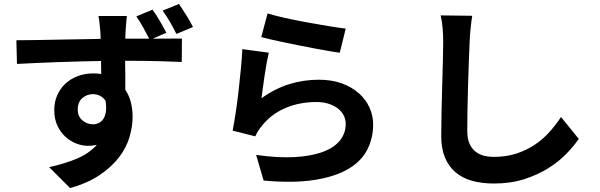

<svg xmlns="http://www.w3.org/2000/svg" viewBox="-20 -870 3040 973"><path d="M874 -698Q859 -728 841.5 -758.5Q824 -789 804 -816L887 -850Q906 -822 925 -791.5Q944 -761 958 -733ZM374 -315Q374 -280 397.5 -260Q421 -240 451 -240Q466 -240 480 -246.5Q494 -253 503.5 -267Q513 -281 516.5 -303.5Q520 -326 515 -359Q504 -376 487 -384.5Q470 -393 450 -393Q422 -393 398 -373.5Q374 -354 374 -315ZM754 -674Q801 -674 840.5 -674.5Q880 -675 902 -674L901 -556Q856 -558 785.5 -560Q715 -562 614 -562Q615 -524 615 -485.5Q615 -447 615 -415Q634 -387 643 -352Q652 -317 652 -278Q652 -229 636.5 -176Q621 -123 584 -74Q547 -25 486 16.5Q425 58 335 83L229 -23Q304 -39 367 -65Q430 -91 471 -136Q448 -131 426 -131Q397 -131 367 -142.5Q337 -154 312 -176.5Q287 -199 271 -233Q255 -267 255 -312Q255 -354 270.5 -388.5Q286 -423 313 -447.5Q340 -472 376 -485Q412 -498 453 -498Q473 -498 493 -495L492 -561Q379 -559 268.5 -555Q158 -551 66 -546L63 -666Q106 -666 159 -667Q212 -668 269 -669Q326 -670 383 -671Q440 -672 490 -673Q490 -682 489.5 -689.5Q489 -697 489 -703Q487 -727 484.5 -751.5Q482 -776 479 -789H623Q622 -783 621 -771Q620 -759 619 -746.5Q618 -734 617 -722Q616 -710 616 -704Q616 -698 615.5 -690.5Q615 -683 615 -674H736Q721 -703 705 -732Q689 -761 671 -787L753 -821Q772 -795 790.5 -763Q809 -731 823 -704Z M1336 -802Q1371 -791 1425 -779Q1479 -767 1536.5 -756.5Q1594 -746 1646.5 -737.5Q1699 -729 1732 -725L1702 -603Q1677 -606 1643 -612Q1609 -618 1571.5 -625Q1534 -632 1494.5 -640Q1455 -648 1419 -655.5Q1383 -663 1353 -670Q1323 -677 1304 -682ZM1342 -603Q1337 -582 1331.5 -551.5Q1326 -521 1321 -488Q1316 -455 1312 -424Q1308 -393 1305 -372Q1373 -421 1445.5 -443.5Q1518 -466 1596 -466Q1661 -466 1712 -447.5Q1763 -429 1798.5 -397.5Q1834 -366 1852.5 -325Q1871 -284 1871 -239Q1871 -171 1842 -113Q1813 -55 1748 -15.5Q1683 24 1576.5 41.5Q1470 59 1316 45L1278 -85Q1389 -69 1474 -74Q1559 -79 1616.5 -100.5Q1674 -122 1703 -158.5Q1732 -195 1732 -242Q1732 -266 1721 -286.5Q1710 -307 1690.5 -321.5Q1671 -336 1644 -344.5Q1617 -353 1584 -353Q1499 -353 1428.5 -323.5Q1358 -294 1311 -237Q1297 -220 1288.5 -207Q1280 -194 1274 -179L1159 -208Q1166 -244 1174 -296Q1182 -348 1188.5 -405Q1195 -462 1200.5 -518.5Q1206 -575 1208 -621Z M2373 -790Q2368 -758 2364.5 -723Q2361 -688 2360 -658Q2358 -618 2356 -560Q2354 -502 2352 -439Q2350 -376 2349 -314.5Q2348 -253 2348 -207Q2348 -169 2358.5 -144Q2369 -119 2387.5 -103.5Q2406 -88 2430.5 -81.5Q2455 -75 2484 -75Q2545 -75 2596 -91.5Q2647 -108 2688.5 -135.5Q2730 -163 2763 -199.5Q2796 -236 2823 -277L2913 -166Q2889 -131 2850.5 -91Q2812 -51 2758.5 -17.5Q2705 16 2636.5 38Q2568 60 2483 60Q2422 60 2373 46.5Q2324 33 2289 3.5Q2254 -26 2235 -71.5Q2216 -117 2216 -180Q2216 -230 2217.5 -299Q2219 -368 2221 -437Q2223 -506 2224.5 -566Q2226 -626 2226 -658Q2226 -693 2223 -728Q2220 -763 2213 -792Z"/></svg>

Font: SpoqaHanSansJP-Bold
Style: Regular
Weight: 700
Designer: [Source Han Sans]
Ryoko NISHIZUKA  (kana & ideographs); Paul D. Hunt (Latin, Greek & Cyrillic); Wenlong ZHANG  (bopomofo
Foundry: Spoqa (http://bi.spoqa.com)
Version: Version 1.002.20150607